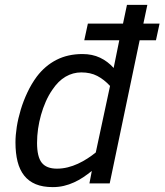

<svg xmlns="http://www.w3.org/2000/svg" viewBox="-20 -747 670 782"><path d="M43 -167Q43 -195.8 48.3 -230.2Q53.7 -264.6 64.5 -300.3Q75.2 -335.9 91.6 -370.6Q107.9 -405.3 129.9 -435.1Q163.6 -479.5 210 -503.2Q256.3 -526.9 315.9 -526.9Q356 -526.9 387.5 -512Q418.9 -497.1 442.9 -470.2L465.8 -583H323.2L337.9 -650.9H481L497.1 -727.1H580.1L564 -650.9H629.9L615.2 -583H548.8L426.8 0H344.2L354 -50.8Q336.9 -37.1 319.1 -25.1Q301.3 -13.2 281.5 -4.2Q261.7 4.9 240.2 10Q218.8 15.1 194.8 15.1Q154.3 15.1 125.5 3.2Q96.7 -8.8 78.4 -32Q60.1 -55.2 51.5 -89.1Q43 -123 43 -167ZM192.9 -380.9Q177.7 -358.9 166.3 -332.8Q154.8 -306.6 147 -278.8Q139.2 -251 135 -222.2Q130.9 -193.4 130.9 -165Q130.9 -108.4 150.1 -84.2Q169.4 -60.1 211.9 -60.1Q233.9 -60.1 255.6 -65.4Q277.3 -70.8 297.4 -80.1Q317.4 -89.4 335.9 -101.3Q354.5 -113.3 370.1 -126L428.2 -397Q403.8 -423.3 376.2 -437.7Q348.6 -452.1 311 -452.1Q277.3 -452.1 247.3 -434.8Q217.3 -417.5 192.9 -380.9Z"/></svg>

Font: Lorenzo Sans
Style: Italic
Weight: 400
Italic angle: -12°
Foundry: Intel Corporation
Version: Version 1.00; ttfautohint (v1.5)